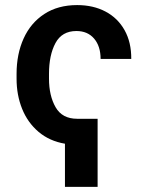

<svg xmlns="http://www.w3.org/2000/svg" viewBox="-20 -557 578 752"><path d="M362.3 174.8H234.4V5.9Q173.8 -4.4 131.1 -40.5Q88.4 -76.7 66.7 -130.6Q44.9 -184.6 44.9 -249V-267.6Q44.9 -345.2 72.5 -406.2Q100.1 -467.3 153.6 -502.2Q207 -537.1 282.2 -537.1Q345.2 -537.1 393.3 -511.7Q441.4 -486.3 468 -438.7Q494.6 -391.1 494.1 -326.2H374Q374 -376 348.6 -405.8Q323.2 -435.5 279.3 -435.5Q222.7 -435.5 197.3 -388.4Q171.9 -341.3 171.9 -267.6V-249Q171.9 -182.1 197.8 -137Q223.6 -91.8 282.2 -91.8H362.3Z"/></svg>

Font: Pretendard SemiBold
Style: Regular
Weight: 600
Designer: Base glyphs from Inter by Rasmus Andersson; Hangeul glyphs from Noto Sans CJK(Source Han Sans) by Jang Soo-young and Kan
Foundry: Kil Hyung-jin
Version: Version 1.309